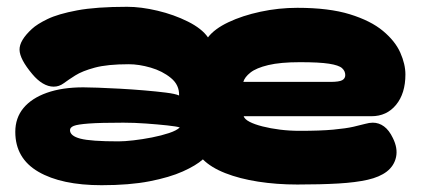

<svg xmlns="http://www.w3.org/2000/svg" viewBox="-20 -527 1238 565"><path d="M354 -507Q395 -507 443.5 -495.5Q492 -484 533 -463.5Q574 -443 592 -417Q611 -442 652 -461.5Q693 -481 746.5 -492.5Q800 -504 855 -504Q948 -504 1009.5 -485Q1071 -466 1107 -436Q1143 -406 1158 -372Q1173 -338 1173 -308Q1173 -252 1145.5 -218.5Q1118 -185 1073 -185H697Q700 -176 714.5 -168.5Q729 -161 752.5 -155Q776 -149 804 -145.5Q832 -142 862 -142Q923 -142 960.5 -145.5Q998 -149 1020 -154Q1042 -159 1054.5 -162.5Q1067 -166 1077 -166Q1095 -166 1110 -155Q1125 -144 1136 -121Q1151 -91 1145.5 -65Q1140 -39 1118 -22Q1097 -6 1062 2Q1027 10 975.5 13Q924 16 855 16Q794 16 739.5 7.5Q685 -1 643 -17.5Q601 -34 577 -58Q557 -40 518 -22.5Q479 -5 420 6.5Q361 18 279 18Q161 18 93 -21.5Q25 -61 25 -139Q25 -180 49 -209Q73 -238 118 -254Q163 -270 225 -270Q239 -270 268 -269Q297 -268 333 -266Q369 -264 404.5 -261Q440 -258 468 -254.5Q496 -251 507 -246Q508 -277 483 -297.5Q458 -318 423.5 -328Q389 -338 359 -338Q296 -338 259 -328Q222 -318 201.5 -305Q181 -292 167.5 -282Q154 -272 138 -272Q122 -272 106 -281.5Q90 -291 75 -309Q38 -353 37.5 -380.5Q37 -408 74 -442Q89 -456 120 -471Q151 -486 207 -496.5Q263 -507 354 -507ZM696 -286H952Q978 -286 987 -291Q996 -296 996 -306Q996 -318 986.5 -326.5Q977 -335 948.5 -339.5Q920 -344 863 -344Q805 -344 769.5 -335.5Q734 -327 717 -313.5Q700 -300 696 -286ZM329 -111Q346 -111 372.5 -114Q399 -117 427 -122.5Q455 -128 477.5 -135.5Q500 -143 509 -152Q500 -155 472 -158Q444 -161 409.5 -163.5Q375 -166 343 -166Q275 -166 241.5 -163.5Q208 -161 197 -156.5Q186 -152 186 -144Q186 -127 216.5 -119Q247 -111 329 -111Z"/></svg>

Font: Fredoka Expanded
Style: Bold
Weight: 700
Width: 7
Designer: Ben Nathan
Foundry: Milena B. Brandão, Ben Nathan
Version: Version 2.001